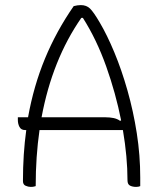

<svg xmlns="http://www.w3.org/2000/svg" viewBox="-20 -730 640 753"><path d="M120 0Q116 1 112 2Q108 3 100 3Q91 3 80.5 -1.5Q70 -6 70 -20Q70 -126 83 -220H78Q63 -220 56.5 -232Q50 -244 50 -260V-270H90Q112 -393 156.5 -500.5Q201 -608 269 -706Q284 -710 297 -710Q319 -710 333 -696.5Q347 -683 371 -642Q400 -593 428.5 -524.5Q457 -456 480 -375Q503 -294 516.5 -207.5Q530 -121 530 -34V0Q523 3 514 3Q500 3 490 -2Q480 -7 480 -23Q480 -114 462 -220H135Q120 -116 120 0ZM394 -270Q411 -270 425.5 -267Q440 -264 451 -256L455 -258Q434 -364 396.5 -469.5Q359 -575 305 -660H299Q242 -578 203 -480.5Q164 -383 143 -270Z"/></svg>

Font: Recursive Mn Csl St Lt
Style: Regular
Weight: 300
Monospace: yes
Version: Version 1.079;hotconv 1.0.112;makeotfexe 2.5.65598; ttfautoh